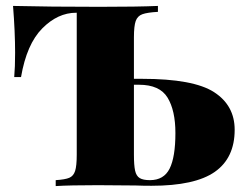

<svg xmlns="http://www.w3.org/2000/svg" viewBox="-20 -628 832 648"><path d="M772 -190Q772 -95 705 -48Q638 -1 491 -1Q461 -1 438 -2L310 -3Q216 -3 168 0V-20Q200 -22 214 -28Q228 -34 233.5 -51Q239 -68 239 -106V-585H237Q175 -585 122.5 -532Q70 -479 51 -368H28Q31 -401 31 -450Q31 -520 24 -608Q147 -605 316 -605Q445 -605 513 -608V-588Q477 -586 460.5 -580Q444 -574 438 -557Q432 -540 432 -502V-362H459Q633 -362 702.5 -317Q772 -272 772 -190ZM572 -179Q572 -255 545.5 -298.5Q519 -342 449 -342H432V-106Q432 -70 436 -52Q440 -34 451.5 -27Q463 -20 486 -20Q533 -20 552.5 -59Q572 -98 572 -179Z"/></svg>

Font: Playfair Display SC Black
Style: Regular
Weight: 900
Designer: Claus Eggers Sørensen
Foundry: Claus Eggers Sørensen
Version: Version 1.200; ttfautohint (v1.6)